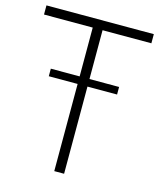

<svg xmlns="http://www.w3.org/2000/svg" viewBox="-112 -831 757 911"><g transform="rotate(15 266.0 -375.0)"><path d="M2.4 -705.1V-750H529.8V-705.1H290V-465.3H435.5V-428.2H290V0H241.7V-428.2H100.1V-465.3H241.7V-705.1Z"/></g></svg>

Font: Spartan MB Light
Style: Regular
Weight: 300
Designer: Matt Bailey, Mirko Velimirovic
Foundry: Matt Bailey
Version: Version 1.005